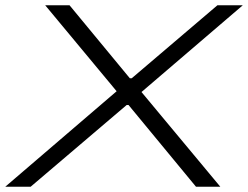

<svg xmlns="http://www.w3.org/2000/svg" viewBox="-25 -706 938 726"><path d="M-5 0 416 -361 146 -686H238L466 -410H473L797 -686H893L510 -358L808 0H716L461 -309H454L91 0Z"/></svg>

Font: Archivo Expanded ExtraLight
Style: Italic
Weight: 250
Width: 7
Italic angle: -10°
Designer: Hector Gatti
Foundry: Omnibus-Type
Version: Version 2.001